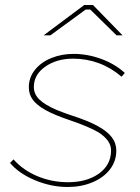

<svg xmlns="http://www.w3.org/2000/svg" viewBox="-20 -740 557 766"><path d="M20 -90 34 -104Q72 -61 129.5 -37Q187 -13 251 -13Q326 -13 374 -47Q422 -81 423 -137Q424 -159 411 -177.5Q398 -196 373 -212Q334 -235 254 -262Q195 -282 160.5 -301.5Q126 -321 110.5 -342.5Q95 -364 95 -392Q95 -431 119.5 -461.5Q144 -492 185 -508.5Q226 -525 273 -525Q330 -525 385 -504.5Q440 -484 478 -449L465 -434Q423 -470 374 -488Q325 -506 272 -506Q206 -506 160.5 -474Q115 -442 115 -393Q115 -365 136.5 -343.5Q158 -322 207 -301Q242 -287 267 -279Q332 -258 370 -237Q408 -216 426 -192.5Q444 -169 444 -139Q444 -97 418.5 -64Q393 -31 348.5 -12.5Q304 6 250 6Q184 6 119.5 -21Q55 -48 20 -90ZM445 -599 340 -702H322L181 -599H154L316 -720H351L469 -599Z"/></svg>

Font: Fixel Italic Variable 20240409 Display Thin
Style: Italic
Weight: 100
Italic angle: -10°
Designer: AlfaBravo + MacPaw
Foundry: Kyrylo Tkachov, Marchela Mozhyna, Serhii Makarenko, Maria Weinstein, Zakhar Kryvoshyya
Version: Version 1.211;Glyphs 3.2 (3225)